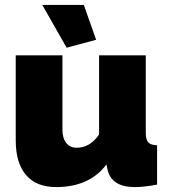

<svg xmlns="http://www.w3.org/2000/svg" viewBox="-20 -751 686 781"><path d="M208 10Q128 10 86 -39Q44 -88 44 -180V-526H234V-223Q234 -189 249.5 -169.5Q265 -150 292 -150Q346 -150 383 -204V-526H573V-210Q573 -183 583 -172Q593 -161 619 -160V0Q565 10 529 10Q432 10 417 -63L413 -82Q344 10 208 10ZM251 -557 152 -731H321L371 -589Z"/></svg>

Font: Raleway
Style: Heavy
Weight: 900
Designer: Matt McInerney, Pablo Impallari, Rodrigo Fuenzalida
Foundry: Matt McInerney, Pablo Impallari, Rodrigo Fuenzalida
Version: Version 2.001